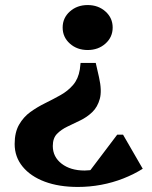

<svg xmlns="http://www.w3.org/2000/svg" viewBox="-20 -526 600 760"><path d="M359 -277 372 -220Q384 -167 375 -134.5Q366 -102 345 -82Q324 -62 298 -49.5Q272 -37 247 -25Q222 -13 205.5 4Q189 21 189 52Q189 95 224 122Q259 149 315 149Q393 149 432 78V175H317L444 7H467L545 142Q510 164 468 180.5Q426 197 380.5 205.5Q335 214 288 214Q213 214 157 193Q101 172 69.5 133.5Q38 95 38 44Q38 -2 55.5 -32.5Q73 -63 100 -82.5Q127 -102 158.5 -117.5Q190 -133 219.5 -149.5Q249 -166 269.5 -190Q290 -214 296 -251L299 -277ZM327 -506Q369 -506 397.5 -480.5Q426 -455 426 -417Q426 -379 397.5 -353.5Q369 -328 327 -328Q285 -328 256.5 -353.5Q228 -379 228 -417Q228 -455 256.5 -480.5Q285 -506 327 -506Z"/></svg>

Font: Platypi Light SemiBold
Style: Regular
Weight: 600
Version: Version 1.200